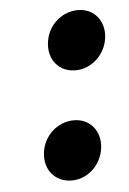

<svg xmlns="http://www.w3.org/2000/svg" viewBox="-43 -520 381 565"><g transform="rotate(-5 147.5 -237.0)"><path d="M281 -398C287 -447 256 -486 208 -486C160 -486 118 -449 112 -398C106 -347 138 -310 186 -310C234 -310 275 -349 281 -398ZM241 -76C247 -125 216 -164 168 -164C120 -164 78 -127 72 -76C66 -25 99 12 147 12C195 12 235 -27 241 -76Z"/></g></svg>

Font: Falling Sky
Style: SeBdObl
Weight: 600
Designer: Paul D. Hunt
Foundry: Adobe Systems Incorporated
Version: Version 1.02